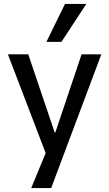

<svg xmlns="http://www.w3.org/2000/svg" viewBox="-20 -772 554 972"><path d="M138 180 228 -38V47L20 -497H123L257 -101H260L393 -497H493L239 180ZM215 -560 309 -752H417L291 -560Z"/></svg>

Font: Nunito Sans 7pt SemiCondensed Medium
Style: Regular
Weight: 500
Width: 4
Designer: Vernon Adams
Foundry: Vernon Adams
Version: Version 3.101;gftools[0.9.27]